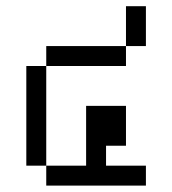

<svg xmlns="http://www.w3.org/2000/svg" viewBox="-20 -582 540 602"><path d="M437.5 0V-62.5H312.5V-125H375Q375 -125 375 -250H250V-62.5H125V0ZM125 -62.5V-375H62.5V-62.5ZM125 -375H375V-437.5H125ZM375 -437.5H437.5Q437.5 -437.5 437.5 -562.5H375Q375 -562.5 375 -437.5Z"/></svg>

Font: CalcUnifontExMono
Style: Regular
Weight: 500
Version: Version 15.0.06